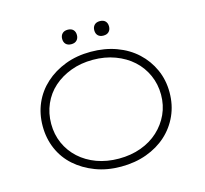

<svg xmlns="http://www.w3.org/2000/svg" viewBox="-121 -1007 1235 1155"><g transform="rotate(-15 496.0 -429.5)"><path d="M495 10Q408 10 336 -17.5Q264 -45 211 -92Q158 -139 129.5 -204.5Q101 -270 101 -347Q101 -424 129.5 -489Q158 -554 211 -602Q264 -650 336 -677.5Q408 -705 495 -705Q582 -705 654.5 -678.5Q727 -652 779.5 -603.5Q832 -555 861.5 -489.5Q891 -424 891 -347Q891 -269 861.5 -203.5Q832 -138 779.5 -90.5Q727 -43 654.5 -16.5Q582 10 495 10ZM495 -40Q570 -40 633 -63Q696 -86 741.5 -128Q787 -170 812.5 -225.5Q838 -281 838 -347Q838 -412 812.5 -469Q787 -526 741.5 -567Q696 -608 633 -631.5Q570 -655 495 -655Q420 -655 357.5 -631.5Q295 -608 249.5 -567.5Q204 -527 179 -470Q154 -413 154 -347Q154 -281 179 -225Q204 -169 249.5 -127.5Q295 -86 357.5 -63Q420 -40 495 -40ZM596 -779Q574 -779 562 -791Q550 -803 550 -824Q550 -844 562 -856.5Q574 -869 596 -869Q618 -869 630 -857Q642 -845 642 -824Q642 -804 630 -791.5Q618 -779 596 -779ZM396 -779Q374 -779 362 -791Q350 -803 350 -824Q350 -844 362 -856.5Q374 -869 396 -869Q418 -869 430 -857Q442 -845 442 -824Q442 -804 430 -791.5Q418 -779 396 -779Z"/></g></svg>

Font: Lexend Mega ExtraLight
Style: Regular
Weight: 250
Version: Version 1.007